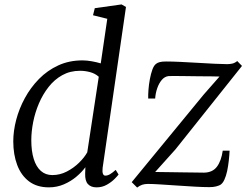

<svg xmlns="http://www.w3.org/2000/svg" viewBox="-20 -837 1120 868"><path d="M444 -78.5Q442 -60.5 445.2 -51.8Q448.5 -43 456 -43Q466.5 -43 477.5 -49.5Q488.5 -56 503 -69L516 -48Q511.5 -41.5 497.5 -27.5Q483.5 -13.5 462.8 -1.8Q442 10 416.5 10Q391 10 377.5 -4.8Q364 -19.5 365 -52L366 -81Q350 -59 325 -38Q300 -17 268.5 -3.5Q237 10 201 10Q147 10 111.2 -17Q75.5 -44 57.8 -91Q40 -138 40 -198Q40 -244.5 53.2 -295.2Q66.5 -346 92.5 -393.8Q118.5 -441.5 156.2 -480Q194 -518.5 243.2 -541.2Q292.5 -564 353 -564Q372.5 -564 394.8 -560Q417 -556 435.5 -550.5L465 -752L400.5 -768L408.5 -800L529.5 -817L549.5 -805.5ZM426.5 -490Q410.5 -504.5 387.8 -510.8Q365 -517 342 -517Q297 -517 261.5 -497.2Q226 -477.5 199.8 -444Q173.5 -410.5 156 -369.5Q138.5 -328.5 130 -285.2Q121.5 -242 121.5 -203.5Q121.5 -154 132.5 -118.5Q143.5 -83 164.8 -64.2Q186 -45.5 216.5 -45.5Q251 -45.5 282 -61.5Q313 -77.5 337.2 -101.2Q361.5 -125 374.5 -148.5ZM972.5 -491Q960.5 -491.5 935 -491.8Q909.5 -492 878 -492.2Q846.5 -492.5 816.5 -493Q786.5 -493.5 766 -493.5Q745.5 -493.5 742 -493Q724.5 -491 711.5 -475.8Q698.5 -460.5 690.8 -438Q683 -415.5 681.5 -391.5H650Q649.5 -408 651.2 -431.5Q653 -455 657.5 -479.2Q662 -503.5 669 -522.8Q676 -542 686.5 -549Q692 -553.5 702 -556.2Q712 -559 731 -559Q757.5 -559 795.5 -557.2Q833.5 -555.5 873.8 -553Q914 -550.5 949.8 -548.8Q985.5 -547 1007 -547Q1018.5 -547 1030 -549.5Q1041.5 -552 1052.5 -561L1074 -539L773.5 -162L681.5 -59.5Q702 -59.5 735.8 -58.8Q769.5 -58 804.8 -57.8Q840 -57.5 867.2 -57Q894.5 -56.5 902 -56.5Q941 -57 960.8 -83.5Q980.5 -110 987 -156H1018Q1017 -134 1014.2 -109.8Q1011.5 -85.5 1006.8 -63.2Q1002 -41 994.2 -24.2Q986.5 -7.5 975.5 -1Q969 2.5 956.8 5.8Q944.5 9 926.5 9Q899 9 860.5 6.8Q822 4.5 781.2 1.8Q740.5 -1 705.2 -3.2Q670 -5.5 648.5 -5.5Q634.5 -5.5 623 -1.8Q611.5 2 600 11L575.5 -13.5L900.5 -409Z"/></svg>

Font: Merriweather 28pt Light
Style: Italic
Weight: 300
Italic angle: -7.8°
Version: Version 2.101